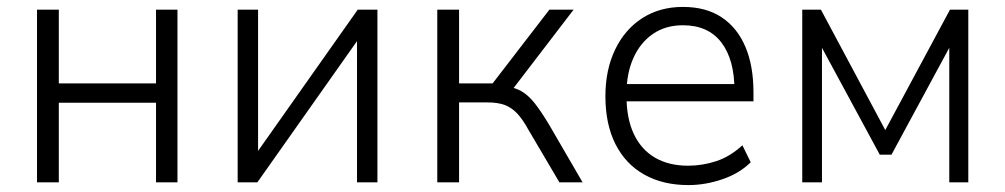

<svg xmlns="http://www.w3.org/2000/svg" viewBox="-20 -527 2906 555"><path d="M87 0V-499H150V-286H431V-499H493V0H431V-230H150V0Z M667 0V-499H726V-71H712L1014 -499H1071V0H1012V-428H1026L724 0Z M1244 0V-499H1307V-286H1404L1568 -499H1638L1455 -260L1437 -279Q1466 -275 1486 -264Q1506 -253 1524.5 -230Q1543 -207 1567 -167L1664 0H1597L1508 -151Q1491 -182 1475 -199Q1459 -216 1439 -223.5Q1419 -231 1388 -231H1307V0Z M1970 8Q1896 8 1842 -22.5Q1788 -53 1759 -110.5Q1730 -168 1730 -249Q1730 -325 1758 -383.5Q1786 -442 1836.5 -474.5Q1887 -507 1954 -507Q2021 -507 2066 -477Q2111 -447 2134.5 -392Q2158 -337 2158 -260V-234H1775V-284H2121L2103 -267Q2103 -355 2065 -404.5Q2027 -454 1954 -454Q1904 -454 1867.5 -429Q1831 -404 1811 -359.5Q1791 -315 1791 -256V-249Q1791 -185 1812 -140Q1833 -95 1873 -71.5Q1913 -48 1969 -48Q2010 -48 2050 -61Q2090 -74 2126 -107L2150 -58Q2118 -26 2068.5 -9Q2019 8 1970 8Z M2299 0V-499H2353L2539 -151L2726 -499H2779V0H2724V-411H2736L2557 -80H2523L2344 -411H2356V0Z"/></svg>

Font: Nunitoga
Style: Light
Weight: 300
Designer: Vernon Adams
Foundry: Vernon Adams
Version: Version 1.0